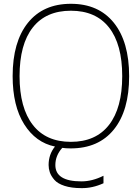

<svg xmlns="http://www.w3.org/2000/svg" viewBox="-20 -762 732 1001"><path d="M151.4 -110.4Q219.7 -22.5 349.6 -22.5Q479.5 -22.5 548.3 -110.8Q617.2 -199.2 617.2 -365.2Q617.2 -531.2 548.3 -618.7Q479.5 -706.1 349.6 -706.1Q219.7 -706.1 150.9 -618.7Q82 -531.2 82 -365.2Q82 -199.2 151.4 -110.4ZM45.9 -365.2Q45.9 -543.9 125.5 -643.1Q205.1 -742.2 349.6 -742.2Q494.1 -742.2 573.7 -643.1Q653.3 -543.9 653.3 -364.7Q653.3 -185.5 573.7 -86.9Q494.1 11.7 348.6 11.7Q322.3 11.7 304.7 8.8Q268.6 48.8 268.6 98.6Q268.6 183.6 404.3 183.6Q460.9 183.6 519.5 154.3V193.4Q461.9 219.7 404.3 218.8Q352.5 218.8 316.4 207Q280.3 195.3 263.2 175.3Q246.1 155.3 239.7 136.2Q233.4 117.2 233.4 98.6Q233.4 43 266.6 2Q166 -18.6 106 -114.3Q45.9 -210 45.9 -365.2Z"/></svg>

Font: Gen Shin Gothic ExtraLight
Style: Regular
Weight: 100
Designer: [Source Han Sans]
Ryoko NISHIZUKA  (kana & ideographs); Paul D. Hunt (Latin, Greek & Cyrillic); Wenlong ZHANG  (bopomofo
Version: Version 1.002.20150607